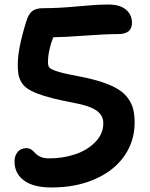

<svg xmlns="http://www.w3.org/2000/svg" viewBox="-20 -765 661 844"><path d="M207 59.1Q126.5 59.1 85.2 28.3Q43.9 -2.4 43.9 -55.2Q43.9 -81.1 57.9 -97.4Q71.8 -113.8 97.2 -113.8Q108.9 -113.8 118.7 -106.7Q128.4 -99.6 135.3 -91.3Q142.1 -83 157.7 -75.9Q173.3 -68.8 195.8 -68.8Q255.9 -68.8 309.3 -86.4Q362.8 -104 398.4 -140.1Q434.1 -176.3 434.1 -223.1Q434.1 -258.3 403.8 -279.3Q373.5 -300.3 304.2 -313Q248 -323.7 210.2 -333.3Q172.4 -342.8 143.8 -354Q115.2 -365.2 99.4 -376.5Q83.5 -387.7 73.7 -404.3Q64 -420.9 61 -438.2Q58.1 -455.6 58.1 -481.9Q58.1 -552.2 96.2 -672.9Q105.5 -703.1 121.6 -716.1Q137.7 -729 169.9 -729Q238.8 -729 322.5 -737.1Q406.2 -745.1 455.1 -745.1Q507.3 -745.1 533.7 -722.7Q560.1 -700.2 560.1 -665Q560.1 -615.2 500 -615.2Q443.4 -615.2 356.2 -608.6Q269 -602.1 213.9 -601.1Q190.9 -542 190.9 -490.2Q190.9 -475.1 197.5 -467.5Q204.1 -460 233.9 -450.4Q263.7 -440.9 328.1 -429.2Q387.2 -418 429.9 -403.6Q472.7 -389.2 500 -372.1Q527.3 -355 543.5 -332Q559.6 -309.1 565.7 -284.2Q571.8 -259.3 571.8 -226.1Q571.8 -144.5 526.9 -79.8Q481.9 -15.1 398.4 22Q314.9 59.1 207 59.1Z"/></svg>

Font: Shantell Sans Irregular Bouncy
Style: Regular
Weight: 600
Designer: Stephen Nixon, Anya Danilova, Shantell Martin
Foundry: Arrow Type
Version: Version 1.006;[9816181b4]